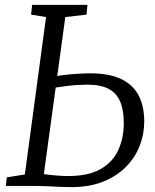

<svg xmlns="http://www.w3.org/2000/svg" viewBox="-20 -763 638 788"><path d="M272.5 5Q251.5 5 224.8 3.8Q198 2.5 171.8 1.2Q145.5 0 125 0H4L8 -35L82 -47L169 -693L107.5 -703L112 -743H339L335 -703L248 -693L160 -48.5Q183 -45 210.5 -42.8Q238 -40.5 260 -40.5Q343 -40.5 393 -69.2Q443 -98 465.5 -147.2Q488 -196.5 488 -258Q488 -311 473.2 -346Q458.5 -381 426 -398.2Q393.5 -415.5 339.5 -415.5Q298.5 -415.5 259.8 -410.8Q221 -406 196 -402L201 -448Q219.5 -452.5 245 -455.5Q270.5 -458.5 298 -460.2Q325.5 -462 350 -462Q428 -462 477 -438.8Q526 -415.5 549 -371.2Q572 -327 572 -264Q572 -212 553 -163.8Q534 -115.5 496.2 -77.5Q458.5 -39.5 402.5 -17.2Q346.5 5 272.5 5Z"/></svg>

Font: Merriweather Light
Style: Italic
Weight: 300
Italic angle: -7.8°
Designer: Eben Sorkin
Foundry: Eben Sorkin
Version: Version 2.101